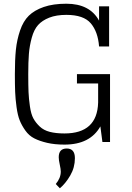

<svg xmlns="http://www.w3.org/2000/svg" viewBox="-20 -764 712 1033"><path d="M394 -315H508V-212Q503 -46 327 -46Q281 -46 248 -54.5Q215 -63 193.5 -83.5Q172 -104 159.5 -127Q147 -150 141 -191.5Q135 -233 133.5 -268.5Q132 -304 132 -365Q132 -431 135.5 -474.5Q139 -518 151 -561.5Q163 -605 185 -629.5Q207 -654 245 -669Q283 -684 337 -684Q430 -684 468.5 -638.5Q507 -593 513 -514H567V-730H513V-653Q463 -744 337 -744Q266 -744 215.5 -726.5Q165 -709 135 -679.5Q105 -650 88 -600Q71 -550 65.5 -496.5Q60 -443 60 -365Q60 -307 61.5 -269.5Q63 -232 69 -188Q75 -144 86 -116.5Q97 -89 116.5 -61.5Q136 -34 164.5 -19.5Q193 -5 233.5 4.5Q274 14 327 14Q465 14 520 -84L531 0H572V-365H394ZM296 82Q296 97 301.5 121.5Q307 146 307 159Q307 194 280 226L302 249Q333 223 358 180Q383 137 383 87Q383 35 339 35Q296 35 296 82Z"/></svg>

Font: Glegoo
Style: Regular
Weight: 400
Version: Version 2.0.1; ttfautohint (v0.9) -r 48 -G 60